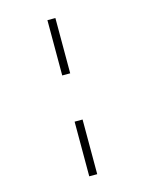

<svg xmlns="http://www.w3.org/2000/svg" viewBox="-140 -892 930 1164"><g transform="rotate(-15 325.0 -310.0)"><path d="M272.5 -453V-800H322.5V-453ZM272.5 180V-163H322.5V180Z"/></g></svg>

Font: Trispace Thin ExtraLight
Style: Regular
Weight: 250
Version: Version 1.210